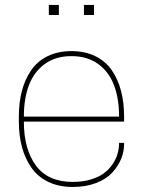

<svg xmlns="http://www.w3.org/2000/svg" viewBox="-20 -740 570 766"><path d="M475.1 -254.9H75.2Q75.2 -144.5 123.5 -79.3Q171.9 -14.2 270 -14.2Q309.6 -14.2 341.6 -23.7Q373.5 -33.2 394.3 -48.6Q415 -64 429 -84.5Q442.9 -105 449 -126.5Q455.1 -147.9 455.1 -169.9H475.1V-165Q475.1 -135.3 463.4 -106.4Q451.7 -77.6 428.2 -51.8Q404.8 -25.9 363.8 -10Q322.8 5.9 270 5.9Q214.8 5.9 173.1 -14.2Q131.3 -34.2 106 -70.1Q80.6 -106 67.9 -152.3Q55.2 -198.7 55.2 -254.9V-274.9Q55.2 -331.1 67.4 -377.4Q79.6 -423.8 104.5 -460Q129.4 -496.1 170.4 -516.1Q211.4 -536.1 265.1 -536.1Q318.8 -536.1 359.9 -516.1Q400.9 -496.1 425.8 -460Q450.7 -423.8 462.9 -377.4Q475.1 -331.1 475.1 -274.9ZM75.2 -274.9H455.1Q455.1 -346.7 434.8 -400.1Q414.6 -453.6 371.3 -484.9Q328.1 -516.1 265.1 -516.1Q202.1 -516.1 158.9 -484.9Q115.7 -453.6 95.5 -400.1Q75.2 -346.7 75.2 -274.9ZM214.8 -720.2V-680.2H174.8V-720.2ZM355 -720.2V-680.2H314.9V-720.2Z"/></svg>

Font: Cooper Hewitt
Style: Thin
Weight: 701
Designer: Village Type and Design LLC
Foundry: Cooper Hewitt Smithsonian Design Museum
Version: 1.000